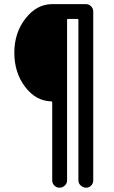

<svg xmlns="http://www.w3.org/2000/svg" viewBox="-20 -750 540 910"><path d="M222.7 -269.5Q149.4 -271.5 98.6 -338.9Q47.9 -406.2 47.9 -500Q47.9 -594.7 101.1 -662.6Q154.3 -730.5 227.5 -730.5H386.7Q401.4 -730.5 411.6 -720.2Q421.9 -710 421.9 -695.3V105.5Q421.9 119.1 412.1 129.4Q402.3 139.6 388.2 139.6Q374 139.6 362.8 129.4Q351.6 119.1 351.6 105.5V-655.3Q351.6 -660.2 347.7 -660.2H301.8Q297.9 -660.2 297.9 -655.3V105.5Q297.9 119.1 287.1 129.4Q276.4 139.6 262.2 139.6Q248 139.6 237.8 129.4Q227.5 119.1 227.5 105.5V-264.6Q227.5 -269.5 222.7 -269.5Z"/></svg>

Font: Rounded-L Mgen+ 2m regular
Style: Regular
Weight: 400
Designer: [Source Han Sans]
Ryoko NISHIZUKA  (kana & ideographs); Paul D. Hunt (Latin, Greek & Cyrillic); Wenlong ZHANG  (bopomofo
Version: Version 1.059.20150602